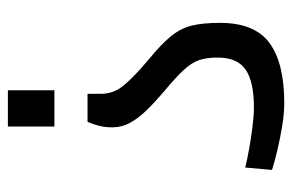

<svg xmlns="http://www.w3.org/2000/svg" viewBox="-147 -595 741 487"><g transform="rotate(90 223.5 -351.5)"><path d="M289 -203H218V-237Q218 -269 196.5 -295Q175 -321 131 -358Q92 -390 72 -414.5Q52 -439 45 -467Q38 -495 38 -539Q38 -627 89 -664.5Q140 -702 241 -702Q267 -702 298 -697Q329 -692 359 -685Q389 -678 411 -671L405 -603Q385 -608 357 -613Q329 -618 301 -621.5Q273 -625 252 -625Q187 -625 156.5 -604Q126 -583 126 -533Q126 -505 132.5 -486Q139 -467 157.5 -447Q176 -427 212 -397Q239 -374 259.5 -353Q280 -332 291.5 -311Q303 -290 303 -266Q303 -246 298.5 -230Q294 -214 289 -203ZM301 -1H209V-119H301Z"/></g></svg>

Font: Cairo Medium
Style: Regular
Weight: 500
Designer: Mohamed Gaber, Accademia di Belle Arti di Urbino
Foundry: Kief Type Foundry, Accademia di Belle Arti di Urbino
Version: Version 3.117